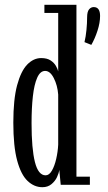

<svg xmlns="http://www.w3.org/2000/svg" viewBox="-20 -770 452 800"><path d="M156.5 10Q122.5 10 95 -16Q67.5 -42 51.5 -101Q35.5 -160 35.5 -259Q35.5 -355.5 51.2 -414.5Q67 -473.5 93.2 -500.8Q119.5 -528 151.5 -528Q176.5 -528 191.2 -518Q206 -508 213.2 -495Q220.5 -482 222.5 -472.5V-716H165V-750H298.5V-34H354.5V0H233L227 -62.5Q225.5 -49 217.5 -32Q209.5 -15 194.2 -2.5Q179 10 156.5 10ZM332 -594.5Q337.5 -617 340.2 -645Q343 -673 343 -698Q343 -721 351 -730.8Q359 -740.5 370.5 -740.5Q397 -740.5 397 -703.5Q397 -675 386.2 -642Q375.5 -609 360.5 -583ZM170 -39.5Q185 -39.5 196.2 -59Q207.5 -78.5 214.2 -108Q221 -137.5 222.5 -167.5V-376Q219.5 -414.5 204.2 -444.5Q189 -474.5 168 -474.5Q147.5 -474.5 135 -446.2Q122.5 -418 117 -369Q111.5 -320 111.5 -257Q111.5 -150 125.5 -94.8Q139.5 -39.5 170 -39.5Z"/></svg>

Font: Imbue 10pt
Style: Regular
Weight: 400
Designer: Tyler Finck
Foundry: Etcetera Type Company
Version: Version 1.102; ttfautohint (v1.8.3)